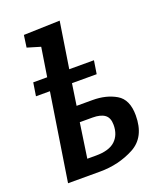

<svg xmlns="http://www.w3.org/2000/svg" viewBox="-143 -866 802 957"><g transform="rotate(-20 258.0 -388.0)"><path d="M308 -348Q380 -348 432 -317.5Q484 -287 484 -203Q484 -87 402 -43.5Q320 0 221 0H51L123 -462H49L60 -532H134L158 -685L88 -706L97 -770L289 -776L251 -532H382L371 -462H240L223 -348ZM229 -82Q299 -82 331.5 -112.5Q364 -143 364 -196Q364 -234 342 -250Q320 -266 278 -266H210L183 -82Z"/></g></svg>

Font: Bitter Pro SemiBold
Style: Italic
Weight: 600
Italic angle: -9°
Designer: Sol Matas, and Bitter project Authors
Foundry: Sol Matas
Version: Version 1.010